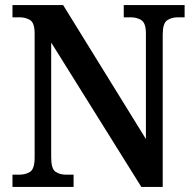

<svg xmlns="http://www.w3.org/2000/svg" viewBox="-20 -734 764 754"><path d="M29 0V-48H55Q81 -48 98.5 -59.5Q116 -71 116 -116V-602Q116 -644 98.5 -655Q81 -666 57 -666H29V-714H228L553 -188V-602Q553 -643 535.5 -654.5Q518 -666 494 -666H466V-714H705V-666H678Q653 -666 636 -654Q619 -642 619 -598V0H535L181 -567V-116Q181 -71 198 -59.5Q215 -48 240 -48H269V0Z"/></svg>

Font: Noto Serif SemiCondensed SemiBold
Style: Regular
Weight: 600
Width: 4
Designer: Monotype Design Team
Foundry: Monotype Imaging Inc.
Version: Version 2.013; ttfautohint (v1.8.4.7-5d5b)